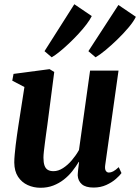

<svg xmlns="http://www.w3.org/2000/svg" viewBox="-20 -877 662 908"><path d="M171.5 11Q139 11 111 -1.8Q83 -14.5 65.5 -40.8Q48 -67 47.5 -108.5Q47.5 -125 49.5 -146.2Q51.5 -167.5 54.2 -191.5Q57 -215.5 60.5 -239Q64 -262.5 67 -283L95.5 -465.5L38 -495.5L44 -527.5L214.5 -550L236.5 -536.5L204 -286.5Q201 -266 198 -243.5Q195 -221 192.2 -199.8Q189.5 -178.5 187.5 -160.8Q185.5 -143 185.5 -131.5Q185.5 -108.5 190.5 -94.2Q195.5 -80 206 -73.8Q216.5 -67.5 233 -67.5Q255.5 -67.5 278 -82Q300.5 -96.5 320 -119.5Q339.5 -142.5 353.5 -167.5L406 -543H540.5L477.5 -96Q475 -78 480.2 -69.5Q485.5 -61 495 -61Q504.5 -61 515.2 -66.5Q526 -72 541.5 -86.5L554.5 -58.5Q546.5 -47 528 -30.8Q509.5 -14.5 482.5 -2.2Q455.5 10 422.5 10Q385 10 367 -5.8Q349 -21.5 347.5 -47.5Q347.5 -51 348 -58.2Q348.5 -65.5 349.5 -74.5Q350.5 -83.5 351.8 -93.2Q353 -103 354 -111L352.5 -111.5Q339 -89 321.5 -67Q304 -45 281.5 -27.5Q259 -10 231.8 0.5Q204.5 11 171.5 11ZM224.5 -606 190.5 -635 331.5 -857 414 -801Q405.5 -783.5 389 -761.8Q372.5 -740 351 -716.8Q329.5 -693.5 306.5 -671.8Q283.5 -650 262.2 -632.8Q241 -615.5 224.5 -606ZM432 -606 398 -635 540 -853.5 622.5 -797.5Q612 -775.5 588.5 -747.5Q565 -719.5 536.2 -691.5Q507.5 -663.5 479.8 -640.5Q452 -617.5 432 -606Z"/></svg>

Font: Merriweather 60pt
Style: Bold Italic
Weight: 700
Italic angle: -7.8°
Version: Version 2.101